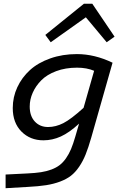

<svg xmlns="http://www.w3.org/2000/svg" viewBox="-20 -763 654 1022"><path d="M221.2 -577.1 426.8 -743.2H471.2L589.8 -567.9L547.9 -538.1L437 -670.9L250 -538.1ZM380.9 -36.1 400.9 -105Q349.1 -57.1 304 -36.6Q258.8 -16.1 210.9 -16.1Q140.6 -16.1 94.2 -62.7Q47.9 -109.4 47.9 -188Q47.9 -246.1 72 -298.3Q96.2 -350.6 139.4 -389.9Q182.6 -429.2 247.6 -452.1Q312.5 -475.1 389.2 -475.1Q483.9 -475.1 579.1 -429.2L465.8 -30.8Q450.7 22 436 58.6Q421.4 95.2 401.1 124.8Q380.9 154.3 357.7 172.4Q334.5 190.4 300.3 203.4Q266.1 216.3 225.6 222.7Q185.1 229 127.9 231.9L9.8 238.8V166L126 160.2Q168 158.2 198.2 153.6Q228.5 148.9 254.2 139.2Q279.8 129.4 297.6 115.7Q315.4 102.1 331.1 79.8Q346.7 57.6 358.2 30.3Q369.6 2.9 380.9 -36.1ZM138.2 -195.8Q138.2 -145.5 165.3 -116.2Q192.4 -86.9 235.8 -86.9Q276.4 -86.9 316.9 -107.4Q357.4 -127.9 424.8 -189L481 -386.2Q441.9 -402.8 390.1 -402.8Q328.6 -402.8 279.1 -384.3Q229.5 -365.7 199.7 -335.4Q169.9 -305.2 154.1 -269.3Q138.2 -233.4 138.2 -195.8Z"/></svg>

Font: IntelOne Mono
Style: Italic
Weight: 400
Italic angle: -16°
Designer: Fred Shallcrass
Foundry: Frere-Jones Type LLC
Version: Version 1.200;hotconv 1.1.0;makeotfexe 2.6.0;FJTRelease1.2